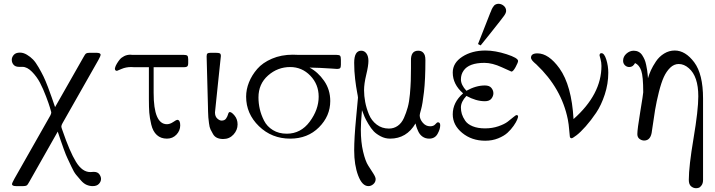

<svg xmlns="http://www.w3.org/2000/svg" viewBox="-20 -719 3765 1011"><path d="M42 -404Q42 -418 52.5 -430Q63 -442 85 -442Q103 -442 121.5 -431Q140 -420 154 -405.5Q168 -391 183.5 -364Q199 -337 209 -316.5Q219 -296 232.5 -260.5Q246 -225 252 -207Q258 -189 270 -155L419 -417Q428 -434 433.5 -437.5Q439 -441 451 -441H488Q510 -441 510 -430Q510 -425 498 -403L309 -70Q303 -60 303 -52Q303 -48 309 -32Q347 79 380 133Q413 187 455 187Q458 187 464.5 186.5Q471 186 474 186Q494 186 503 198.5Q512 211 512 223Q512 237 501 249Q490 261 468 261Q452 261 436.5 254.5Q421 248 406.5 231.5Q392 215 380.5 201Q369 187 356 158.5Q343 130 335.5 115Q328 100 315.5 65.5Q303 31 299.5 20Q296 9 284 -26L135 237Q126 254 120.5 257.5Q115 261 102 261H65Q43 261 43 250Q43 246 56 222L245 -111Q250 -120 250 -128Q247 -138 242.5 -154Q238 -170 222.5 -211Q207 -252 190.5 -283.5Q174 -315 148.5 -341Q123 -367 98 -367H80Q61 -367 51.5 -378Q42 -389 42 -404Z M585 -358Q585 -359 587 -366Q589 -373 595.5 -384Q602 -395 610.5 -405.5Q619 -416 634 -423.5Q649 -431 667 -431Q669 -431 672 -430.5Q675 -430 676 -430H948Q961 -430 966 -426Q971 -422 971 -407V-387Q971 -373 965.5 -369Q960 -365 948 -365H789V-230Q789 -65 859 -65Q875 -65 892 -76.5Q909 -88 913 -88Q929 -88 929 -59Q929 -31 909 -10Q889 11 859 11Q827 11 806 -8Q785 -27 776.5 -63Q768 -99 766 -126.5Q764 -154 764 -195V-365H688Q685 -365 679.5 -365.5Q674 -366 671 -366Q643 -366 620 -356Q597 -346 596 -346Q585 -346 585 -358Z M1068 -422Q1068 -434 1072.5 -437.5Q1077 -441 1089 -441H1116Q1132 -441 1137.5 -438Q1143 -435 1143 -424Q1143 -419 1127.5 -276.5Q1112 -134 1112 -127Q1112 -106 1124 -95Q1136 -84 1147 -84Q1163 -84 1170.5 -95Q1178 -106 1181 -117.5Q1184 -129 1190 -129Q1200 -129 1215.5 -110Q1231 -91 1231 -64Q1231 -34 1209.5 -10.5Q1188 13 1155 13Q1137 13 1123.5 7Q1110 1 1102 -12.5Q1094 -26 1088.5 -37.5Q1083 -49 1080.5 -70Q1078 -91 1077 -101Q1076 -111 1075.5 -133.5Q1075 -156 1075 -159Z M1276 -210Q1276 -248 1291 -285.5Q1306 -323 1334.5 -356Q1363 -389 1412 -410Q1461 -431 1522 -431Q1527 -431 1537 -430.5Q1547 -430 1553 -430H1752Q1767 -430 1771 -425Q1775 -420 1775 -404V-378Q1775 -365 1771 -360.5Q1767 -356 1755 -356Q1753 -356 1726 -358Q1699 -360 1665.5 -361.5Q1632 -363 1615 -363H1610Q1654 -340 1686.5 -293.5Q1719 -247 1719 -187Q1719 -108 1659.5 -48.5Q1600 11 1508 11Q1411 11 1343.5 -54.5Q1276 -120 1276 -210ZM1341 -206Q1341 -175 1348 -144.5Q1355 -114 1370.5 -83.5Q1386 -53 1417 -34Q1448 -15 1490 -15Q1564 -15 1611 -78.5Q1658 -142 1658 -210Q1658 -275 1614 -320.5Q1570 -366 1508 -366Q1442 -366 1391.5 -321.5Q1341 -277 1341 -206Z M1845 73Q1845 7 1855 -97Q1865 -201 1865 -205Q1865 -210 1860 -235.5Q1855 -261 1850 -302.5Q1845 -344 1845 -388Q1845 -452 1882 -452Q1899 -452 1909.5 -437.5Q1920 -423 1920 -398Q1920 -373 1908.5 -325.5Q1897 -278 1897 -244Q1897 -214 1903 -182Q1909 -150 1922.5 -117Q1936 -84 1963.5 -63Q1991 -42 2028 -42Q2054 -42 2074.5 -56.5Q2095 -71 2107 -98Q2119 -125 2127 -154Q2135 -183 2138.5 -223.5Q2142 -264 2143 -293Q2144 -322 2144 -360V-398Q2142 -452 2182 -452Q2208 -452 2217 -427Q2220 -418 2220 -402Q2220 -300 2212.5 -235Q2205 -170 2197.5 -144Q2190 -118 2190 -112Q2190 -92 2206 -73Q2222 -54 2245 -54Q2263 -54 2272 -64.5Q2281 -75 2286 -75Q2298 -75 2298 -59Q2298 -39 2284 -14Q2270 11 2240 11Q2220 11 2205 0.5Q2190 -10 2182 -28Q2174 -46 2172 -53.5Q2170 -61 2168 -69Q2121 11 2034 11Q2008 11 1985 -1Q1962 -13 1948 -27.5Q1934 -42 1919.5 -66.5Q1905 -91 1899.5 -104.5Q1894 -118 1886 -139Q1880 -71 1880 -37Q1880 29 1892 79.5Q1904 130 1919 153Q1934 176 1946 195Q1958 214 1958 224Q1958 240 1946 250.5Q1934 261 1920 261Q1887 261 1866 205.5Q1845 150 1845 73Z M2364 -117Q2364 -180 2418 -227V-228Q2364 -275 2364 -337Q2364 -388 2414.5 -420.5Q2465 -453 2536 -453Q2587 -453 2647.5 -433.5Q2708 -414 2708 -398Q2708 -390 2695 -366Q2682 -342 2673 -342Q2672 -342 2622 -365Q2572 -388 2531 -388Q2449 -388 2421 -347Q2407 -327 2407 -301Q2407 -272 2436 -241Q2486 -269 2533 -269Q2557 -269 2567.5 -256Q2578 -243 2578 -228Q2578 -213 2567.5 -199.5Q2557 -186 2533 -186Q2487 -186 2436 -214Q2407 -183 2407 -153Q2407 -135 2412 -118.5Q2417 -102 2429.5 -83.5Q2442 -65 2469 -54Q2496 -43 2534 -43Q2572 -43 2604 -54Q2636 -65 2653 -78Q2670 -91 2683 -102Q2696 -113 2700 -113Q2708 -113 2708 -105Q2708 -101 2703 -88.5Q2698 -76 2684.5 -56.5Q2671 -37 2652.5 -20Q2634 -3 2603 9.5Q2572 22 2535 22Q2464 22 2414 -19Q2364 -60 2364 -117ZM2497 -487 2561 -650Q2562 -651 2565 -659Q2568 -667 2569.5 -670.5Q2571 -674 2575 -680.5Q2579 -687 2582.5 -690.5Q2586 -694 2592 -696.5Q2598 -699 2605 -699Q2620 -699 2632.5 -688.5Q2645 -678 2645 -662V-661Q2645 -651 2634 -635.5Q2623 -620 2564 -546Q2532 -506 2511 -480Z M2776 -415Q2776 -438 2810 -438Q2869 -438 2926 -359Q2990 -269 3000 -92Q3147 -222 3147 -372Q3147 -391 3142 -408Q3137 -425 3137 -427Q3137 -439 3147 -439Q3162 -439 3172.5 -405.5Q3183 -372 3183 -336Q3183 -278 3164.5 -221.5Q3146 -165 3119 -125Q3092 -85 3064 -53.5Q3036 -22 3015.5 -6.5Q2995 9 2990 9Q2982 9 2980.5 0Q2979 -9 2977 -36.5Q2975 -64 2970 -90Q2937 -254 2805 -379L2803 -381Q2800 -383 2797 -386Q2794 -389 2790 -392.5Q2786 -396 2783 -400Q2780 -404 2778 -408Q2776 -412 2776 -415Z M3261 -399Q3261 -421 3278.5 -436.5Q3296 -452 3317 -452Q3331 -452 3342.5 -446Q3354 -440 3361.5 -428.5Q3369 -417 3374 -405.5Q3379 -394 3382.5 -377Q3386 -360 3387.5 -350Q3389 -340 3390.5 -325Q3392 -310 3392 -307Q3398 -328 3407.5 -349Q3417 -370 3434 -395.5Q3451 -421 3477 -437Q3503 -453 3533 -453Q3589 -453 3635.5 -391Q3682 -329 3682 -200V228Q3682 246 3674.5 256.5Q3667 267 3660 269.5Q3653 272 3645 272Q3631 272 3619 262Q3607 252 3607 228Q3607 157 3632 9Q3657 -139 3657 -212Q3657 -317 3607 -360Q3582 -382 3554 -382Q3529 -382 3509 -362.5Q3489 -343 3475.5 -313.5Q3462 -284 3449.5 -234.5Q3437 -185 3429.5 -140.5Q3422 -96 3413 -31Q3408 21 3372 21Q3359 21 3347.5 12.5Q3336 4 3336 -13Q3336 -38 3351.5 -131.5Q3367 -225 3367 -233Q3367 -317 3356.5 -347Q3346 -377 3324 -387Q3313 -366 3294 -366Q3280 -366 3270.5 -375.5Q3261 -385 3261 -399Z"/></svg>

Font: CMU Serif
Style: Roman
Weight: 500
Version: Version 0.7.0